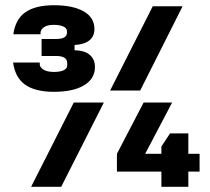

<svg xmlns="http://www.w3.org/2000/svg" viewBox="-20 -714 801 734"><path d="M186 -363Q115 -363 76.5 -390Q38 -417 30 -475H132V-468Q132 -457 146 -448Q160 -439 186 -439Q210 -439 223.5 -445.5Q237 -452 237 -464V-473Q237 -500 194 -500H139V-565H195Q236 -565 236 -589V-595Q236 -606 222.5 -612.5Q209 -619 186 -619Q160 -619 147.5 -609.5Q135 -600 135 -589V-583H31Q39 -641 77.5 -667.5Q116 -694 186 -694Q259 -694 300 -670.5Q341 -647 341 -603Q341 -575 321.5 -559.5Q302 -544 265 -542V-522Q304 -521 323.5 -504Q343 -487 343 -458Q343 -413 301.5 -388Q260 -363 186 -363ZM99 0 262 -322H377L214 0ZM401 -368 564 -690H678L516 -368ZM427 -58V-126L529 -322H638L535 -126H743V-58ZM597 0V-154L630 -204H700V0Z"/></svg>

Font: Mozilla Headline ExtraLight
Style: Regular
Weight: 200
Designer: Studio DRAMA
Foundry: Studio DRAMA
Version: Version 1.000